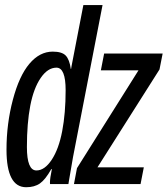

<svg xmlns="http://www.w3.org/2000/svg" viewBox="-20 -745 678 777"><path d="M187.5 -60.5Q163.6 -18.1 141.6 -2.7Q119.6 12.7 85.9 12.7Q6.3 12.7 6.3 -139.2Q6.3 -244.1 32 -341.1Q57.6 -438 99.1 -487.1Q140.6 -536.1 193.4 -536.1Q230.5 -536.1 245.8 -520.3Q261.2 -504.4 266.6 -465.8H267.6L269.5 -477.1L317.4 -724.6H395L275.4 -108.9L259.3 -15.1L256.8 0H182.6L182.1 -4.9Q182.1 -23.9 189.9 -60.5ZM88.9 -149.9Q88.9 -55.2 127.4 -55.2Q160.6 -55.2 189.2 -98.4Q217.8 -141.6 231.7 -214.4Q245.6 -287.1 245.6 -379.9Q245.6 -471.2 208.5 -471.2Q173.3 -471.2 144.8 -429.7Q116.2 -388.2 102.5 -317.1Q88.9 -246.1 88.9 -149.9ZM279.3 0 291.5 -64.5 540.5 -460.4H388.2L401.4 -528.3H638.2L625.5 -463.9L374.5 -67.9H562L548.8 0Z"/></svg>

Font: Cousine
Style: Italic
Weight: 400
Italic angle: -12°
Monospace: yes
Designer: Steve Matteson
Foundry: Monotype Imaging Inc.
Version: Version 1.21